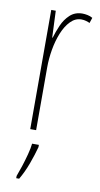

<svg xmlns="http://www.w3.org/2000/svg" viewBox="-87 -575 436 836"><g transform="rotate(10 131.0 -157.0)"><path d="M208 -535Q218 -535 230.5 -532.5Q243 -530 253 -524L245 -500Q239 -503 229 -506Q219 -509 208 -509Q181 -509 160 -487.5Q139 -466 125 -431.5Q111 -397 104 -356.5Q97 -316 97 -277V0H71V-527H91L96 -409H98Q106 -436 118.5 -465Q131 -494 153 -514.5Q175 -535 208 -535ZM120 71Q111 105 96 146Q81 187 61 221H48V211Q55 193 64 165.5Q73 138 80.5 109.5Q88 81 90 61H120Z"/></g></svg>

Font: Noto Sans Lao ExtraCondensed Thin
Style: Regular
Weight: 100
Width: 2
Designer: Monotype Design Team
Foundry: Monotype Imaging Inc.
Version: Version 2.003; ttfautohint (v1.8.4.7-5d5b)